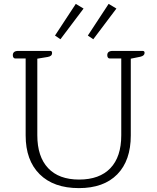

<svg xmlns="http://www.w3.org/2000/svg" viewBox="-20 -957 809 988"><path d="M263 -774 370 -937 410 -913 291 -755ZM432 -774 539 -937 579 -913 460 -755ZM112 -260V-656H59Q53 -656 49.5 -660.5Q46 -665 46 -673Q46 -695 74 -695H239Q248 -695 248 -684Q248 -668 226 -664L172 -655V-261Q172 -151 227.5 -92Q283 -33 387 -33Q492 -33 548 -91.5Q604 -150 604 -261V-656H545Q539 -656 535.5 -660.5Q532 -665 532 -673Q532 -695 560 -695H714Q724 -695 724 -685Q724 -670 702 -665L653 -655V-260Q653 -131 583.5 -60Q514 11 386 11Q256 11 184 -60.5Q112 -132 112 -260Z"/></svg>

Font: Maitree Light
Style: Regular
Weight: 300
Designer: CadsonDemak Team
Foundry: CadsonDemak
Version: Version 1.001